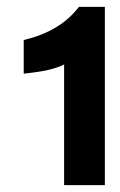

<svg xmlns="http://www.w3.org/2000/svg" viewBox="-20 -537 348 557"><path d="M284.2 -517.1H209C189.9 -492.2 167 -472.2 141.1 -457C114.3 -440.9 83.5 -429.2 48.8 -420.9V-323.2C77.6 -326.7 99.6 -329.6 115.2 -333C137.7 -338.4 154.8 -343.8 166 -350.1V0H284.2Z"/></svg>

Font: Ya Modern Pro
Style: Bold
Weight: 700
Designer: Yahyaalaswadi
Foundry: Yahyaalaswadi
Version: Version 1.000;September 23, 2024;FontCreator 15.0.0.2974 64-